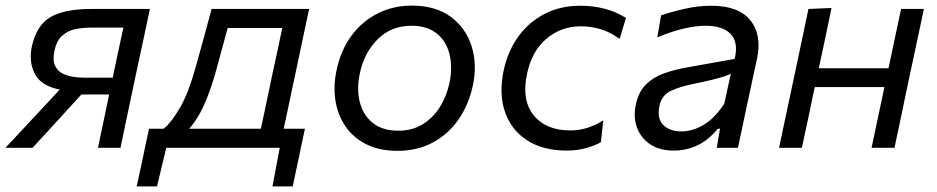

<svg xmlns="http://www.w3.org/2000/svg" viewBox="-36 -528 3348 686"><path d="M-16.5 0Q17 -36 50.8 -72Q84.5 -108 117 -143L177.5 -208Q110.5 -221 88.5 -264Q66.5 -307 77.5 -360.5Q94 -437.5 144.2 -466.8Q194.5 -496 289.5 -496H499.5Q488 -441 476.8 -388.5Q465.5 -336 451 -269L440.5 -219Q427.5 -158 416.8 -106.8Q406 -55.5 394.5 0H314Q324 -48.5 333.8 -93.8Q343.5 -139 354 -190.5H255L205 -136Q174.5 -102.5 143 -68Q111.5 -33.5 80.5 0ZM264.5 -250.5H367L370.5 -269Q380 -313.5 388.2 -352.2Q396.5 -391 405 -429.5H292Q265 -429.5 237.2 -424.8Q209.5 -420 188 -402.2Q166.5 -384.5 158.5 -346Q151.5 -313.5 160.2 -294.2Q169 -275 186.8 -265.8Q204.5 -256.5 225.5 -253.5Q246.5 -250.5 264.5 -250.5Z M452.5 138Q458 113 463.2 88Q468.5 63 474 38Q479.5 11 485.2 -15.8Q491 -42.5 496.5 -68H549Q575.5 -89.5 606.5 -142Q637.5 -194.5 666 -298Q683 -359 695.5 -405.2Q708 -451.5 720 -496H1068.5Q1056.5 -440.5 1045.5 -388.2Q1034.5 -336 1020.5 -269.5L1009.5 -218.5Q1000.5 -175 992.8 -139Q985 -103 977.5 -68H1053.5Q1048 -42.5 1042.2 -15.5Q1036.5 11.5 1031 39Q1025.5 64.5 1020.2 88.8Q1015 113 1010 138H937.5L963.5 0H558L525 138ZM738 -283Q721.5 -220.5 698.2 -164.5Q675 -108.5 640 -68H896Q903.5 -103 911.2 -139Q919 -175 928 -219L938.5 -269Q948.5 -315.5 956.8 -353.5Q965 -391.5 972.5 -428H777.5Q768.5 -395.5 759.2 -360.8Q750 -326 738 -283Z M1385 11Q1319 11 1272.2 -12.8Q1225.5 -36.5 1198 -77Q1170.5 -117.5 1162.5 -168.8Q1154.5 -220 1166 -274.5Q1181 -348.5 1220 -400.8Q1259 -453 1314.5 -480.5Q1370 -508 1435 -508Q1520.5 -508 1574.8 -467.8Q1629 -427.5 1649.2 -362.2Q1669.5 -297 1653.5 -222.5Q1638.5 -152.5 1601.5 -100Q1564.5 -47.5 1509.2 -18.2Q1454 11 1385 11ZM1388 -61Q1437 -61 1474.2 -84Q1511.5 -107 1535.8 -145.8Q1560 -184.5 1570 -232Q1581.5 -288 1570 -334.5Q1558.5 -381 1524.2 -408.5Q1490 -436 1434.5 -436Q1361 -436 1312.8 -387.2Q1264.5 -338.5 1249.5 -265Q1238 -211 1249.2 -164.5Q1260.5 -118 1295 -89.5Q1329.5 -61 1388 -61Z M1989 10Q1904 10 1847.5 -26.5Q1791 -63 1768.5 -127.5Q1746 -192 1763.5 -276Q1778 -344.5 1815.5 -396.8Q1853 -449 1909.5 -478.2Q1966 -507.5 2036.5 -507.5Q2131.5 -507.5 2200.5 -464L2178 -389Q2142.5 -414.5 2108.5 -424.2Q2074.5 -434 2038.5 -434Q1970 -434 1917.5 -390.5Q1865 -347 1847.5 -266.5Q1826.5 -171 1870.5 -116.5Q1914.5 -62 2001.5 -62Q2033.5 -62 2063.2 -71.5Q2093 -81 2119.5 -98L2111 -20Q2090.5 -8 2058.5 1Q2026.5 10 1989 10Z M2370.5 10Q2321 10 2287.5 -12.2Q2254 -34.5 2240 -72Q2226 -109.5 2236 -155Q2246 -201.5 2273.2 -227.5Q2300.5 -253.5 2338.2 -266.5Q2376 -279.5 2417.5 -287L2589 -317.5Q2603 -377.5 2574.5 -406.8Q2546 -436 2485 -436Q2451 -436 2407.5 -426Q2364 -416 2312.5 -394.5L2326 -473Q2360 -485 2408.8 -496.2Q2457.5 -507.5 2505 -507.5Q2603.5 -507.5 2645.2 -455.2Q2687 -403 2668.5 -317Q2663.5 -294.5 2657.8 -268.2Q2652 -242 2645.5 -210.5L2632.5 -150.5Q2625.5 -117.5 2617.8 -80.5Q2610 -43.5 2600.5 0H2525L2536.5 -68H2528.5Q2465.5 10 2370.5 10ZM2399 -58.5Q2438.5 -58.5 2478.5 -82.2Q2518.5 -106 2552 -158L2575 -264.5Q2566 -260 2552 -255.2Q2538 -250.5 2511.5 -243.8Q2485 -237 2438 -227.5Q2393.5 -218.5 2360.8 -203.2Q2328 -188 2320 -149Q2311 -104 2334 -81.2Q2357 -58.5 2399 -58.5Z M2747.5 0Q2759 -55 2770 -106.5Q2781 -158 2794 -219L2804.5 -268.5Q2819 -336 2830 -388.8Q2841 -441.5 2852.5 -496L2935 -499.5Q2923.5 -443.5 2912.5 -391.8Q2901.5 -340 2889.5 -284H3138.5Q3151.5 -345.5 3162 -395Q3172.5 -444.5 3183.5 -496H3265Q3253.5 -441.5 3242.2 -388.8Q3231 -336 3216.5 -268.5L3206 -219Q3193.5 -158 3182.5 -106.5Q3171.5 -55 3160 0H3078Q3089.5 -55 3100.5 -106.2Q3111.5 -157.5 3124 -217H2875Q2862.5 -156.5 2851.8 -105.8Q2841 -55 2829 0Z"/></svg>

Font: Commissioner
Style: Italic
Weight: 400
Italic angle: -12°
Designer: Kostas Bartsokas
Foundry: Kostas Bartsokas
Version: Version 1.000; ttfautohint (v1.8.3)